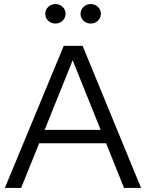

<svg xmlns="http://www.w3.org/2000/svg" viewBox="-20 -926 719 946"><path d="M4 0 294 -700H387L675 0H591L503 -220H173L84 0ZM200 -286H476L338 -629ZM253 -810Q231.9 -810 217.5 -823.9Q203 -837.7 203 -857.9Q203 -878 217.5 -892Q231.9 -906 253 -906Q274 -906 288.5 -892.1Q303 -878.3 303 -858.1Q303 -838 288.5 -824Q274 -810 253 -810ZM427 -810Q405.9 -810 391.5 -823.9Q377 -837.7 377 -857.9Q377 -878 391.5 -892Q405.9 -906 427 -906Q448 -906 462.5 -892.1Q477 -878.3 477 -858.1Q477 -838 462.5 -824Q448 -810 427 -810Z"/></svg>

Font: Red Hat Display VF
Style: Regular
Weight: 300
Designer: Pentagram, MCKL
Foundry: Pentagram, MCKL
Version: Version 1.023